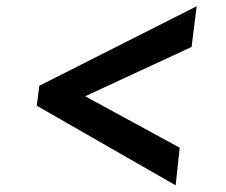

<svg xmlns="http://www.w3.org/2000/svg" viewBox="-20 -666 708 601"><path d="M103 -397.5 595.7 -646.5 579.6 -519 246.6 -364.7 542.5 -203.6 529.8 -85.9 95.2 -335Z"/></svg>

Font: Merriweather UltraBold
Style: Italic
Weight: 900
Italic angle: -7°
Designer: Eben Sorkin ( eben@eyebytes.com )
Foundry: Eben Sorkin ( eben@eyebytes.com )
Version: Version 1.52; ttfautohint (v1.4.1)